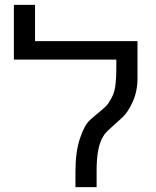

<svg xmlns="http://www.w3.org/2000/svg" viewBox="-20 -769 640 789"><path d="M545 -447Q545 -394 525.5 -351Q506 -308 483 -286.5Q460 -265 435 -243Q410 -221 404 -208Q377 -166 377 -68V0H290V-63Q290 -145 308.5 -200Q327 -255 349 -275Q371 -295 397 -316Q423 -337 431 -354Q449 -381 453.5 -413Q458 -445 458 -498V-524H37V-749H124V-600H545Z"/></svg>

Font: ColatingCofangSans
Style: Regular
Weight: 400
Foundry: GNU
Version: Version 412.227;June 27, 2022;FontCreator 11.0.0.2412 32-bit